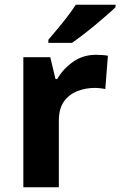

<svg xmlns="http://www.w3.org/2000/svg" viewBox="-20 -786 505 806"><path d="M383 -556Q394 -556 409 -555Q424 -554 433 -552L422 -412Q415 -414 401.5 -415.5Q388 -417 378 -417Q340 -417 305 -403.5Q270 -390 248.5 -360Q227 -330 227 -278V0H78V-546H191L213 -454H220Q244 -496 286 -526Q328 -556 383 -556ZM465 -756Q451 -742 428 -722Q405 -702 378.5 -680Q352 -658 326.5 -638.5Q301 -619 282 -606H183V-619Q199 -638 220.5 -663.5Q242 -689 263 -716.5Q284 -744 298 -766H465Z"/></svg>

Font: Noto Sans Gurmukhi
Style: Bold
Weight: 700
Designer: Jelle Bosma - Monotype Design Team
Foundry: Monotype Imaging Inc.
Version: Version 2.004; ttfautohint (v1.8.4.7-5d5b)